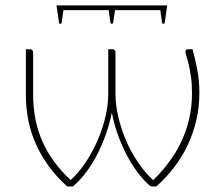

<svg xmlns="http://www.w3.org/2000/svg" viewBox="-20 -670 802 690"><path d="M672 -493Q681 -460.5 688.8 -420.5Q696.5 -380.5 696.5 -336Q696.5 -285 685.5 -238Q674.5 -191 654.5 -148.5Q634.5 -106 605.8 -68.8Q577 -31.5 542 0H526Q522.5 0 520 -1.8Q517.5 -3.5 514.5 -6Q491 -27.5 469.8 -57Q448.5 -86.5 431.2 -121Q414 -155.5 401.2 -192.5Q388.5 -229.5 382 -266Q375 -229.5 362.2 -192.2Q349.5 -155 332.2 -120.5Q315 -86 293.5 -56.2Q272 -26.5 248 -5Q245.5 -2.5 243.8 -1.2Q242 0 239.5 0H221.5Q150 -64 111.5 -146.8Q73 -229.5 73 -330V-493H88Q93.5 -493 96.2 -489.8Q99 -486.5 99 -482.5V-331.5Q99 -237 132.5 -161.5Q166 -86 234 -23Q263 -49.5 287.8 -86.5Q312.5 -123.5 330.5 -165Q348.5 -206.5 358.8 -250Q369 -293.5 369 -333.5V-493H384Q389.5 -493 392.2 -489.8Q395 -486.5 395 -482.5V-334Q395 -294 405 -250.5Q415 -207 433 -165.2Q451 -123.5 476 -86.5Q501 -49.5 530.5 -22.5Q561.5 -53 587.2 -87.2Q613 -121.5 631.2 -160.2Q649.5 -199 659.8 -242.5Q670 -286 670 -335.5Q670 -369 666.2 -394.5Q662.5 -420 658.2 -438.2Q654 -456.5 650.2 -467.5Q646.5 -478.5 646.5 -483.5Q646.5 -493 655.5 -493ZM580.5 -650.5Q580.5 -648 580.5 -646.5Q580.5 -645 579.5 -641L572 -588.5Q571 -584.5 567 -584.5Q563 -584.5 562.5 -588.5L556 -633.5H393.5L386.5 -588.5Q385.5 -584.5 381.8 -584.5Q378 -584.5 377 -588.5L370.5 -633.5H208L201.5 -588.5Q200.5 -584.5 196.5 -584.5Q192.5 -584.5 192 -588.5L184.5 -641Q183.5 -645 183.5 -646.5Q183.5 -648 183.5 -650.5Z"/></svg>

Font: Lato ExtraLight
Style: Regular
Weight: 275
Designer: Lukasz Dziedzic with Adam Twardoch and Botio Nikoltchev
Foundry: tyPoland Lukasz Dziedzic
Version: Version 2.015; 2015-08-06; http://www.latofonts.com/